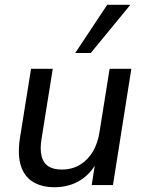

<svg xmlns="http://www.w3.org/2000/svg" viewBox="-20 -775 605 804"><path d="M208 9Q156 9 119.5 -12.5Q83 -34 68 -79Q53 -124 63 -194L110 -487H201L154 -194Q147 -151 154 -122Q161 -93 182 -79Q203 -65 238 -65Q282 -65 315 -85Q348 -105 369 -140.5Q390 -176 397 -224L439 -487H530L453 0H364L381 -108H391Q366 -52 318.5 -21.5Q271 9 208 9ZM295 -553 429 -755H526L360 -553Z"/></svg>

Font: Nunito Sans 12pt Medium
Style: Italic
Weight: 500
Italic angle: -9°
Designer: Vernon Adams
Foundry: Vernon Adams
Version: Version 3.101;gftools[0.9.27]